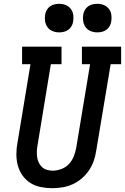

<svg xmlns="http://www.w3.org/2000/svg" viewBox="-20 -980 656 1008"><path d="M254 8Q224 8 194 2Q164 -4 139.5 -19.5Q115 -35 98 -59Q81 -83 73.5 -111.5Q66 -140 66 -170.5Q66 -201 72 -232L140 -643H96V-735H303V-643H247L177 -217Q174 -201 173.5 -185.5Q173 -170 175 -155Q177 -140 183.5 -126.5Q190 -113 200.5 -103Q211 -93 226 -88.5Q241 -84 256 -84Q279 -84 302 -92.5Q325 -101 341.5 -118.5Q358 -136 367 -158.5Q376 -181 380 -203L453 -643H410V-735H616V-643H561L485 -188Q481 -161 472 -135Q463 -109 447 -85.5Q431 -62 409 -43Q387 -24 361 -12.5Q335 -1 308 3.5Q281 8 254 8ZM491 -810Q473 -810 456.5 -816.5Q440 -823 430 -836.5Q420 -850 417 -867.5Q414 -885 417 -903Q419 -916 425.5 -927.5Q432 -939 442.5 -946.5Q453 -954 465.5 -957Q478 -960 491 -960Q509 -960 525 -953.5Q541 -947 551.5 -933.5Q562 -920 564.5 -902.5Q567 -885 564 -867Q562 -854 555.5 -842.5Q549 -831 538.5 -823.5Q528 -816 515.5 -813Q503 -810 491 -810ZM291 -810Q273 -810 256.5 -816.5Q240 -823 230 -836.5Q220 -850 217 -867.5Q214 -885 217 -903Q219 -916 225.5 -927.5Q232 -939 242.5 -946.5Q253 -954 265.5 -957Q278 -960 291 -960Q309 -960 325 -953.5Q341 -947 351.5 -933.5Q362 -920 364.5 -902.5Q367 -885 364 -867Q362 -854 355.5 -842.5Q349 -831 338.5 -823.5Q328 -816 315.5 -813Q303 -810 291 -810Z"/></svg>

Font: Iosevka Etoile SmBdObl
Style: Regular
Weight: 600
Italic angle: -9°
Designer: Belleve Invis
Foundry: Belleve Invis
Version: Version 15.5.2; ttfautohint (v1.8.4)